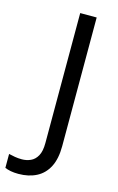

<svg xmlns="http://www.w3.org/2000/svg" viewBox="-214 -769 622 1013"><g transform="rotate(15 97.5 -262.0)"><path d="M-4 190Q-28 190 -46 186.5Q-64 183 -78 177V101Q-62 105 -44 108Q-26 111 -6 111Q19 111 41.5 101Q64 91 78 66Q92 41 92 -4V-714H182V-11Q182 58 159 102.5Q136 147 94 168.5Q52 190 -4 190Z"/></g></svg>

Font: Noto Sans Javanese
Style: Regular
Weight: 400
Designer: Monotype Design Team
Foundry: Monotype Imaging Inc.
Version: Version 2.004